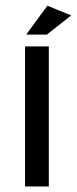

<svg xmlns="http://www.w3.org/2000/svg" viewBox="-20 -671 276 691"><path d="M70.1 -504.1H155.7V0H70.1ZM148.5 -546.4H74.2L150.5 -650.5L236.1 -615.5Z"/></svg>

Font: NATS
Style: Regular
Weight: 400
Designer: Purushoth Kumar Guthula
Foundry: Silicon Andhra, USA.
Version: Version 1.0.4; ttfautohint (v1.2.25-373a) -l 7 -r 28 -G 50 -